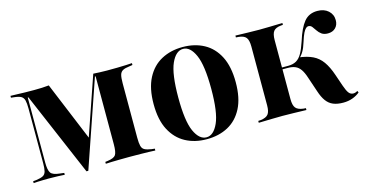

<svg xmlns="http://www.w3.org/2000/svg" viewBox="-54 -651 1697 885"><g transform="rotate(-15 794.0 -208.0)"><path d="M96.8 -78.2Q96.8 -41.1 106.5 -27.8Q116.1 -14.5 150 -11.3L169.4 -8.9V0Q158.1 -0.8 137.9 -1.6Q117.7 -2.4 92.7 -2.4Q77.4 -2.4 64.1 -2Q50.8 -1.6 39.9 -1.2Q29 -0.8 21 0V-8.9L37.1 -10.5Q58.9 -13.7 69.4 -19.4Q79.8 -25 83.5 -38.7Q87.1 -52.4 87.1 -78.2V-337.9Q87.1 -363.7 83.5 -377.4Q79.8 -391.1 69.4 -397.2Q58.9 -403.2 37.1 -405.6L21.8 -407.3V-416.1Q33.9 -416.1 51.2 -415.3Q68.5 -414.5 91.1 -414.1Q113.7 -413.7 137.9 -413.7H133.9Q154 -413.7 171.8 -414.5Q189.5 -415.3 204.8 -416.9L324.2 -128.2L310.5 -107.3L416.9 -416.1Q429.8 -415.3 446.4 -414.5Q462.9 -413.7 480.6 -413.7H485.5Q510.5 -413.7 532.3 -414.1Q554 -414.5 571.8 -415.3Q589.5 -416.1 601.6 -416.9V-408.1L586.3 -405.6Q565.3 -403.2 554.4 -397.2Q543.5 -391.1 539.9 -377.8Q536.3 -364.5 536.3 -337.9V-78.2Q536.3 -52.4 539.9 -38.7Q543.5 -25 554.4 -19.4Q565.3 -13.7 586.3 -10.5L601.6 -8.9V0Q590.3 -0.8 572.6 -1.2Q554.8 -1.6 533.1 -2Q511.3 -2.4 485.5 -2.4H480.6H475.8Q452.4 -2.4 431 -2Q409.7 -1.6 393.1 -1.2Q376.6 -0.8 365.3 0V-8.9L377.4 -10.5Q407.3 -14.5 415.7 -27Q424.2 -39.5 424.2 -78.2V-401.6H421L279 10.5H270.2L100 -387.9H96.8Z M845.2 11.3Q787.9 11.3 744 -12.5Q700 -36.3 674.6 -84.7Q649.2 -133.1 649.2 -208.1Q649.2 -283.1 674.6 -331.9Q700 -380.6 744.4 -404.4Q788.7 -428.2 846 -428.2Q903.2 -428.2 947.2 -404.4Q991.1 -380.6 1016.1 -331.9Q1041.1 -283.1 1041.1 -208.1Q1041.1 -133.1 1016.1 -84.7Q991.1 -36.3 947.2 -12.5Q903.2 11.3 845.2 11.3ZM846 2.4Q879.8 2.4 902 -46.8Q924.2 -96 924.2 -208.1Q924.2 -320.2 902 -369.8Q879.8 -419.4 846 -419.4Q811.3 -419.4 789.1 -369.8Q766.9 -320.2 766.9 -208.1Q766.9 -96 789.1 -46.8Q811.3 2.4 846 2.4Z M1153.2 -208.1V-348.4Q1153.2 -379 1143.1 -391.5Q1133.1 -404 1107.3 -406.5L1095.2 -407.3V-416.1Q1130.6 -415.3 1156.5 -414.5Q1182.3 -413.7 1208.9 -413.7Q1234.7 -413.7 1259.7 -414.5Q1284.7 -415.3 1319.4 -416.1V-407.3L1309.7 -406.5Q1284.7 -404 1274.6 -391.5Q1264.5 -379 1264.5 -348.4V-208.1ZM1208.9 -2.4Q1182.3 -2.4 1156.5 -1.6Q1130.6 -0.8 1095.2 0V-8.9L1107.3 -9.7Q1133.1 -12.9 1143.1 -25.4Q1153.2 -37.9 1153.2 -67.7V-208.1H1264.5V-67.7Q1264.5 -37.9 1274.6 -25.4Q1284.7 -12.9 1310.5 -9.7L1322.6 -8.9V0Q1287.9 -0.8 1262.1 -1.6Q1236.3 -2.4 1208.9 -2.4ZM1496 11.3Q1467.7 11.3 1448.4 3.2Q1429 -4.8 1415.7 -23Q1402.4 -41.1 1392.7 -71L1368.5 -142.7Q1360.5 -167.7 1350 -182.7Q1339.5 -197.6 1325 -203.6Q1310.5 -209.7 1289.5 -209.7H1258.9V-218.5H1294.4Q1317.7 -218.5 1333.5 -227.8Q1349.2 -237.1 1360.5 -257.3Q1371.8 -277.4 1383.1 -311.3Q1401.6 -371 1425 -399.6Q1448.4 -428.2 1488.7 -428.2Q1521 -428.2 1540.7 -410.5Q1560.5 -392.7 1560.5 -365.3Q1560.5 -342.7 1546.8 -329Q1533.1 -315.3 1510.5 -315.3Q1491.9 -315.3 1480.6 -323.4Q1469.4 -331.5 1462.1 -342.7Q1454.8 -354 1448 -362.5Q1441.1 -371 1430.6 -371Q1425 -371 1419 -365.7Q1412.9 -360.5 1406 -346.8Q1399.2 -333.1 1390.3 -304.8Q1383.1 -280.6 1373.4 -264.1Q1363.7 -247.6 1350.8 -236.3V-243.5Q1390.3 -238.7 1416.9 -225.8Q1443.5 -212.9 1461.7 -187.5Q1479.8 -162.1 1493.5 -121.8L1512.9 -65.3Q1521.8 -39.5 1530.2 -28.6Q1538.7 -17.7 1551.6 -17.7Q1562.1 -17.7 1571.8 -24.2L1575.8 -16.1Q1560.5 -3.2 1540.3 4Q1520.2 11.3 1496 11.3Z"/></g></svg>

Font: Playfair 144pt SemiCondensed
Style: Bold
Weight: 700
Width: 4
Designer: Claus Eggers Sørensen
Foundry: Claus Eggers Sørensen
Version: Version 2.203